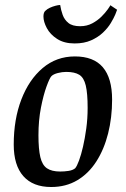

<svg xmlns="http://www.w3.org/2000/svg" viewBox="-20 -739 504 769"><path d="M185 10Q112 10 73.5 -33.5Q35 -77 35 -160Q35 -261 65.5 -340.5Q96 -420 151 -466.5Q206 -513 280 -513Q355 -513 392 -469.5Q429 -426 429 -340Q429 -268 413 -204.5Q397 -141 366 -92.5Q335 -44 289.5 -17Q244 10 185 10ZM221 -52Q238 -52 254.5 -54.5Q271 -57 281 -65Q288 -73 296.5 -96Q305 -119 312.5 -151.5Q320 -184 325.5 -224Q331 -264 331 -307Q331 -365 323.5 -396.5Q316 -428 297.5 -439.5Q279 -451 245 -451Q229 -451 211.5 -446.5Q194 -442 186 -434Q179 -427 166.5 -393Q154 -359 144 -308Q134 -257 134 -197Q134 -142 141.5 -110Q149 -78 168 -65Q187 -52 221 -52ZM279 -565Q237 -565 209 -583Q181 -601 167.5 -626.5Q154 -652 154 -673Q154 -681 156 -687Q158 -693 162 -696Q169 -703 180 -708Q191 -713 202.5 -716Q214 -719 221 -719Q224 -699 231 -679.5Q238 -660 254 -647Q270 -634 301 -634Q328 -634 349.5 -645.5Q371 -657 386.5 -672.5Q402 -688 411.5 -701.5Q421 -715 422 -718L449 -700Q448 -696 442 -681.5Q436 -667 424 -647Q412 -627 392.5 -608.5Q373 -590 345 -577.5Q317 -565 279 -565Z"/></svg>

Font: Faustina Medium
Style: Italic
Weight: 500
Italic angle: -8°
Designer: Alfonso Garcia
Foundry: http://www.omnibus-type.com
Version: Version 1.200